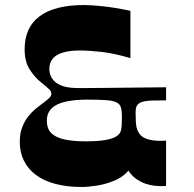

<svg xmlns="http://www.w3.org/2000/svg" viewBox="-20 -732 770 764"><path d="M640.9 8Q635.9 8.3 630.6 8.5Q625.3 8.6 620 8.6Q576.3 8.6 542.4 -8Q508.6 -24.7 491.2 -53Q469.2 -27.3 435 -13.1Q400.8 1 365.8 6.5Q330.8 12 305.8 12Q246.5 12 200.2 -0.3Q153.8 -12.6 122.4 -36.3Q91.1 -59.9 74.9 -93.2Q58.7 -126.6 58.7 -167.6Q58.7 -200.9 68.3 -225.7Q78 -250.6 92.1 -268.4Q106.3 -286.2 120.8 -298.2Q135.3 -310.2 144.6 -316.9Q168.3 -334.2 176.3 -342.3Q184.3 -350.3 184.3 -359Q184.3 -368 176.3 -376.2Q168.3 -384.4 145 -403Q118.3 -424 98.1 -455.6Q78 -487.3 78 -535.7Q78 -579.4 93 -612.4Q108 -645.4 137.9 -667.5Q167.7 -689.7 211.9 -700.8Q256.1 -712 313.8 -712Q342.8 -712 389.1 -707.1Q435.5 -702.3 498.9 -689V-500.7Q434.8 -519.7 384.6 -525.4Q334.4 -531.1 296.3 -531.1Q257.4 -531.1 230.4 -522.9Q203.5 -514.8 189.9 -498.7Q176.3 -482.6 176.3 -457Q176.3 -438.1 186.7 -420.7Q197.2 -403.2 221.8 -392.5Q246.4 -381.7 289.4 -381.7Q307.7 -381.7 331.5 -381.7Q355.3 -381.7 393.4 -382.2Q431.6 -382.7 491.4 -383.2Q551.1 -383.7 640.9 -384.7V-332.6Q611.3 -332.6 591.2 -332.1Q571 -331.6 558.7 -329.6Q546.3 -327.6 537.7 -323.3Q528.7 -318.6 524.1 -310.1Q519.6 -301.6 519.6 -284Q519.6 -262.5 520.5 -248.6Q521.3 -234.6 523.3 -225.9Q525.3 -217.1 528.2 -211.3Q531 -205.4 534.3 -200.5Q545.3 -184.9 567.2 -178.2Q589 -171.6 617.7 -171.6Q623.7 -171.6 629.5 -171.9Q635.3 -172.3 640.9 -172.6ZM319.6 -169.6Q367.9 -169.6 397.7 -174.6Q427.5 -179.6 443.2 -189.5Q450.2 -194.2 454.7 -199.5Q459.2 -204.8 461.3 -213.1Q463.5 -221.4 464.3 -234Q465.2 -246.6 465.2 -265.8Q465.2 -289.4 461.5 -303Q457.8 -316.6 447.2 -322.6Q433.8 -330.9 404.5 -333.3Q375.2 -335.6 327.2 -335.6Q277.2 -335.6 240.9 -327.5Q204.6 -319.4 185.5 -300.8Q166.4 -282.2 166.4 -251.6Q166.4 -219.7 184.3 -202.1Q202.3 -184.5 236.7 -177.1Q271.2 -169.6 319.6 -169.6Z"/></svg>

Font: Ojuju ExtraLight
Style: Regular
Weight: 200
Designer: Chisaokwu Joboson, Mirko Velimirovic
Foundry: Udi Foundry
Version: Version 1.000